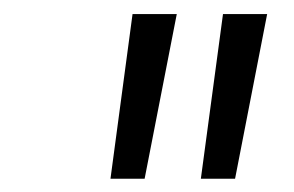

<svg xmlns="http://www.w3.org/2000/svg" viewBox="-20 -748 429 280"><path d="M141.1 -487.3 173.3 -727.5H237.8L190.9 -487.3ZM272.9 -487.3 305.2 -727.5H369.6L322.8 -487.3Z"/></svg>

Font: Inter 28pt Light
Style: Italic
Weight: 300
Italic angle: -9.3988°
Designer: Rasmus Andersson
Foundry: rsms
Version: Version 4.001;git-66647c0bb